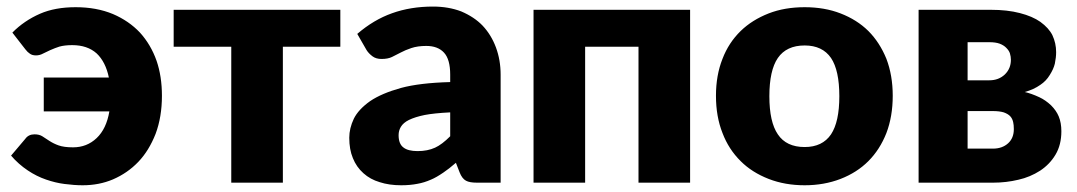

<svg xmlns="http://www.w3.org/2000/svg" viewBox="-20 -548 3231 576"><path d="M56.2 -399.9 17.1 -450.2Q52.2 -485.8 100.1 -506.8Q145 -526.4 207 -526.4Q269.5 -526.4 318.8 -505.9Q366.7 -485.4 399.9 -450.2Q432.6 -414.1 449.7 -365.7Q465.8 -318.8 465.8 -260.7Q465.8 -197.3 446.8 -146.5Q426.8 -95.7 395 -62.5Q362.8 -28.8 318.8 -9.8Q277.3 7.8 228 7.8Q203.1 7.8 173.3 3.9Q146.5 0.5 118.2 -9.3Q89.8 -19 63.5 -36.6Q35.6 -55.2 13.2 -81.1L55.7 -131.3Q65.4 -145 83.5 -145Q97.7 -145 106.9 -139.2Q113.3 -135.3 127.9 -125.5Q140.6 -117.2 155.8 -111.8Q171.9 -106 199.2 -106Q240.7 -106 270 -133.8Q299.3 -161.6 308.1 -213.9H111.3V-315.4H306.6Q296.9 -362.3 270 -387.7Q242.2 -412.6 196.8 -412.6Q174.3 -412.6 158.2 -408.2Q146 -404.3 130.4 -397.5Q121.6 -393.1 108.9 -387.2Q99.1 -381.8 87.9 -381.8Q76.2 -381.8 69.3 -387.2Q63 -391.1 56.2 -399.9Z M1001 -518.6V-407.7H828.6V0H673.8V-407.7H501V-518.6Z M1330.6 -139.2V-210.9Q1282.7 -208.5 1254.4 -203.1Q1225.6 -197.3 1206.5 -188Q1189.9 -179.7 1182.6 -167.5Q1175.8 -156.2 1175.8 -142.6Q1175.8 -116.2 1190.4 -105.5Q1204.1 -94.7 1232.9 -94.7Q1262.7 -94.7 1285.2 -105Q1305.7 -114.3 1330.6 -139.2ZM1079.6 -397.9 1051.8 -446.3Q1101.1 -488.8 1156.2 -508.3Q1211.9 -528.3 1278.8 -528.3Q1325.7 -528.3 1363.8 -513.7Q1402.8 -497.1 1427.7 -471.2Q1453.6 -443.8 1467.8 -405.8Q1481.9 -367.7 1481.9 -324.2V0H1410.6Q1388.7 0 1377.9 -5.9Q1366.2 -12.2 1358.9 -30.8L1347.7 -59.6Q1326.2 -41 1310.1 -30.3Q1288.6 -15.6 1273.4 -9.3Q1252.4 0 1232.4 3.4Q1210.4 7.8 1183.6 7.8Q1147.5 7.8 1119.1 -1.5Q1090.8 -9.8 1070.3 -28.3Q1049.3 -46.9 1038.6 -73.7Q1027.8 -99.6 1027.8 -134.8Q1027.8 -163.1 1041.5 -191.9Q1055.2 -219.7 1090.3 -244.6Q1125 -268.1 1183.1 -284.2Q1238.8 -299.3 1330.6 -301.8V-324.2Q1330.6 -370.1 1312 -390.1Q1293.5 -410.2 1258.8 -410.2Q1232.9 -410.2 1213.9 -403.8Q1195.3 -397.5 1182.6 -390.6Q1164.1 -380.9 1155.8 -377Q1143.6 -371.1 1124.5 -371.1Q1108.4 -371.1 1097.7 -378.9Q1085.9 -387.7 1079.6 -397.9Z M2050.3 -518.6V0H1895.5V-407.7H1735.4V0H1580.6V-518.6Z M2394 -526.4Q2453.6 -526.4 2501.5 -507.8Q2550.8 -488.8 2585 -455.1Q2619.1 -420.9 2639.2 -371.6Q2658.2 -321.8 2658.2 -260.7Q2658.2 -198.7 2639.2 -148.9Q2619.6 -99.1 2585 -64.5Q2550.8 -30.3 2501.5 -11.2Q2452.1 7.8 2394 7.8Q2335 7.8 2286.1 -11.2Q2235.8 -30.8 2202.1 -64.5Q2166 -100.1 2147.5 -148.9Q2127.9 -198.2 2127.9 -260.7Q2127.9 -322.3 2147.5 -371.6Q2166 -419.9 2202.1 -455.1Q2236.3 -488.3 2286.1 -507.8Q2334 -526.4 2394 -526.4ZM2394 -106.9Q2447.3 -106.9 2473.1 -145Q2498 -182.6 2498 -259.3Q2498 -336.9 2473.1 -374Q2447.3 -411.6 2394 -411.6Q2339.4 -411.6 2313.5 -374Q2288.1 -336.9 2288.1 -259.3Q2288.1 -182.1 2313.5 -145Q2338.9 -106.9 2394 -106.9Z M2882.8 -102.1H2958.5Q2986.8 -102.1 3004.4 -118.2Q3021.5 -133.8 3021.5 -160.6Q3021.5 -173.3 3019.5 -181.6Q3017.1 -192.4 3010.7 -199.2Q3004.4 -206.1 2991.2 -210.9Q2978 -214.8 2958.5 -214.8H2882.8ZM2948.2 -421.4H2882.8V-307.1H2948.2Q2976.1 -307.1 2994.6 -324.7Q3012.7 -342.3 3012.7 -368.7Q3012.7 -377.9 3009.8 -387.7Q3007.3 -396 2999 -404.3Q2991.7 -412.1 2979 -417Q2966.8 -421.4 2948.2 -421.4ZM2735.8 -518.6H2952.6Q3002 -518.6 3039.6 -508.8Q3077.6 -499 3101.1 -482.4Q3126.5 -463.9 3137.2 -442.4Q3148.4 -418.5 3148.4 -391.6Q3148.4 -375.5 3144.5 -356.9Q3140.6 -340.8 3129.4 -323.2Q3118.7 -305.2 3101.1 -293.5Q3081.1 -279.3 3054.2 -272Q3073.7 -267.6 3098.1 -256.3Q3116.7 -247.6 3133.3 -231.9Q3148.9 -216.3 3156.2 -198.7Q3164.1 -179.7 3164.1 -154.3Q3164.1 -113.3 3146.5 -84Q3129.4 -55.2 3100.6 -36.1Q3070.3 -16.6 3035.2 -8.8Q2998.5 0 2959.5 0H2735.8Z"/></svg>

Font: Lato-ExtraBold
Style: Regular
Weight: 500
Designer: Lukasz Dziedzic with Adam Twardoch and Botio Nikoltchev
Foundry: tyPoland Lukasz Dziedzic
Version: ""